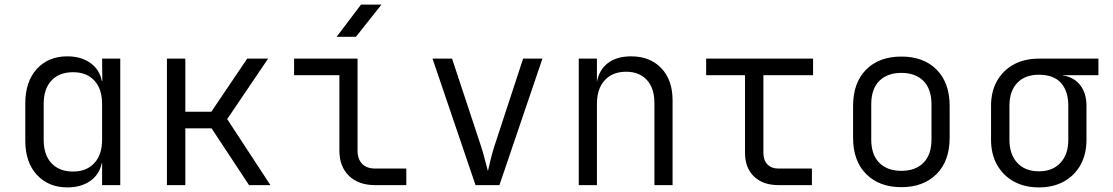

<svg xmlns="http://www.w3.org/2000/svg" viewBox="-20 -805 4840 835"><path d="M273 10Q191 10 140.5 -44.5Q90 -99 90 -193V-356Q90 -450 140 -505Q190 -560 273 -560Q332 -560 372.5 -531.5Q413 -503 423 -453H425L424 -550H503V0H424V-97H423Q413 -47 373 -18.5Q333 10 273 10ZM298 -59Q356 -59 390 -95.5Q424 -132 424 -197V-353Q424 -418 390.5 -454.5Q357 -491 298 -491Q238 -491 204 -455Q170 -419 170 -353V-197Q170 -131 204 -95Q238 -59 298 -59Z M706 0V-550H786V-319H899L1055 -550H1146L968 -287L1156 0H1063L900 -247H786V0Z M1611 0Q1539 0 1497.5 -40.5Q1456 -81 1456 -150V-478H1259V-550H1535V-150Q1535 -113 1555 -92.5Q1575 -72 1611 -72H1747V0ZM1444 -645 1550 -785H1639L1528 -645Z M2048 0 1861 -550H1946L2072 -169Q2082 -138 2089.5 -108Q2097 -78 2102 -61Q2106 -78 2113 -108Q2120 -138 2130 -169L2255 -550H2339L2152 0Z M2497 0V-550H2576V-448Q2585 -501 2623.5 -530.5Q2662 -560 2725 -560Q2807 -560 2856 -508.5Q2905 -457 2905 -369V0H2826V-356Q2826 -422 2793 -457.5Q2760 -493 2703 -493Q2644 -493 2610 -456Q2576 -419 2576 -353V0Z M3365 0Q3298 0 3259 -37.5Q3220 -75 3220 -140V-478H3051V-550H3516V-478H3300V-140Q3300 -108 3317.5 -90Q3335 -72 3365 -72H3511V0Z M3900 9Q3804 9 3747 -48Q3690 -105 3690 -206V-344Q3690 -445 3746.5 -502Q3803 -559 3900 -559Q3997 -559 4053.5 -502Q4110 -445 4110 -344V-206Q4110 -105 4053 -48Q3996 9 3900 9ZM3900 -62Q3961 -62 3996 -97Q4031 -132 4031 -199V-351Q4031 -418 3996 -453Q3961 -488 3900 -488Q3839 -488 3804 -453Q3769 -418 3769 -351V-199Q3769 -132 3804 -97Q3839 -62 3900 -62Z M4498 10Q4435 10 4388.5 -16Q4342 -42 4316 -88.5Q4290 -135 4290 -197V-345Q4290 -407 4316 -453Q4342 -499 4388.5 -524.5Q4435 -550 4498 -550H4757V-478H4602V-477Q4650 -470 4677.5 -435Q4705 -400 4705 -345V-197Q4705 -135 4679.5 -88.5Q4654 -42 4607.5 -16Q4561 10 4498 10ZM4498 -60Q4558 -60 4592 -97Q4626 -134 4626 -197V-345Q4626 -409 4594 -444.5Q4562 -480 4498 -480Q4438 -480 4404 -444.5Q4370 -409 4370 -345V-197Q4370 -134 4404 -97Q4438 -60 4498 -60Z"/></svg>

Font: JetBrains Mono NL Light
Style: Regular
Weight: 300
Monospace: yes
Designer: Philipp Nurullin, Konstantin Bulenkov
Foundry: JetBrains
Version: Version 2.305; ttfautohint (v1.8.4.7-5d5b)